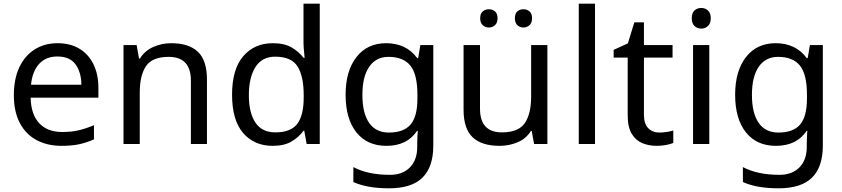

<svg xmlns="http://www.w3.org/2000/svg" viewBox="-20 -780 4562 1040"><path d="M292 -546Q361 -546 410.5 -516Q460 -486 486.5 -431.5Q513 -377 513 -304V-251H146Q148 -160 192.5 -112.5Q237 -65 317 -65Q368 -65 407.5 -74.5Q447 -84 489 -102V-25Q448 -7 408 1.5Q368 10 313 10Q237 10 178.5 -21Q120 -52 87.5 -113.5Q55 -175 55 -264Q55 -352 84.5 -415Q114 -478 167.5 -512Q221 -546 292 -546ZM291 -474Q228 -474 191.5 -433.5Q155 -393 148 -321H421Q420 -389 389 -431.5Q358 -474 291 -474Z M907 -546Q1003 -546 1052 -499.5Q1101 -453 1101 -349V0H1014V-343Q1014 -472 894 -472Q805 -472 771 -422Q737 -372 737 -278V0H649V-536H720L733 -463H738Q764 -505 810 -525.5Q856 -546 907 -546Z M1457 10Q1357 10 1297 -59.5Q1237 -129 1237 -267Q1237 -405 1297.5 -475.5Q1358 -546 1458 -546Q1520 -546 1559.5 -523Q1599 -500 1624 -467H1630Q1629 -480 1626.5 -505.5Q1624 -531 1624 -546V-760H1712V0H1641L1628 -72H1624Q1600 -38 1560 -14Q1520 10 1457 10ZM1471 -63Q1556 -63 1590.5 -109.5Q1625 -156 1625 -250V-266Q1625 -366 1592 -419.5Q1559 -473 1470 -473Q1399 -473 1363.5 -416.5Q1328 -360 1328 -265Q1328 -169 1363.5 -116Q1399 -63 1471 -63Z M2072 -546Q2125 -546 2167.5 -526Q2210 -506 2240 -465H2245L2257 -536H2327V9Q2327 124 2268.5 182Q2210 240 2087 240Q1969 240 1894 206V125Q1973 167 2092 167Q2161 167 2200.5 126.5Q2240 86 2240 16V-5Q2240 -17 2241 -39.5Q2242 -62 2243 -71H2239Q2185 10 2073 10Q1969 10 1910.5 -63Q1852 -136 1852 -267Q1852 -395 1910.5 -470.5Q1969 -546 2072 -546ZM2084 -472Q2017 -472 1980 -418.5Q1943 -365 1943 -266Q1943 -167 1979.5 -114.5Q2016 -62 2086 -62Q2167 -62 2204 -105.5Q2241 -149 2241 -246V-267Q2241 -377 2203 -424.5Q2165 -472 2084 -472Z M2945 -536V0H2873L2860 -71H2856Q2830 -29 2784 -9.5Q2738 10 2686 10Q2589 10 2540 -36.5Q2491 -83 2491 -185V-536H2580V-191Q2580 -63 2699 -63Q2788 -63 2822.5 -113Q2857 -163 2857 -257V-536ZM2581 -681Q2581 -707 2595 -718.5Q2609 -730 2628 -730Q2647 -730 2661 -718.5Q2675 -707 2675 -681Q2675 -656 2661 -643.5Q2647 -631 2628 -631Q2609 -631 2595 -643.5Q2581 -656 2581 -681ZM2769 -681Q2769 -707 2782.5 -718.5Q2796 -730 2815 -730Q2834 -730 2848 -718.5Q2862 -707 2862 -681Q2862 -656 2848 -643.5Q2834 -631 2815 -631Q2796 -631 2782.5 -643.5Q2769 -656 2769 -681Z M3203 0H3115V-760H3203Z M3552 -62Q3572 -62 3593 -65.5Q3614 -69 3627 -73V-6Q3613 1 3587 5.5Q3561 10 3537 10Q3495 10 3459.5 -4.5Q3424 -19 3402 -55Q3380 -91 3380 -156V-468H3304V-510L3381 -545L3416 -659H3468V-536H3623V-468H3468V-158Q3468 -109 3491.5 -85.5Q3515 -62 3552 -62Z M3779 -737Q3799 -737 3814.5 -723.5Q3830 -710 3830 -681Q3830 -653 3814.5 -639Q3799 -625 3779 -625Q3757 -625 3742 -639Q3727 -653 3727 -681Q3727 -710 3742 -723.5Q3757 -737 3779 -737ZM3822 -536V0H3734V-536Z M4182 -546Q4235 -546 4277.5 -526Q4320 -506 4350 -465H4355L4367 -536H4437V9Q4437 124 4378.5 182Q4320 240 4197 240Q4079 240 4004 206V125Q4083 167 4202 167Q4271 167 4310.5 126.5Q4350 86 4350 16V-5Q4350 -17 4351 -39.5Q4352 -62 4353 -71H4349Q4295 10 4183 10Q4079 10 4020.5 -63Q3962 -136 3962 -267Q3962 -395 4020.5 -470.5Q4079 -546 4182 -546ZM4194 -472Q4127 -472 4090 -418.5Q4053 -365 4053 -266Q4053 -167 4089.5 -114.5Q4126 -62 4196 -62Q4277 -62 4314 -105.5Q4351 -149 4351 -246V-267Q4351 -377 4313 -424.5Q4275 -472 4194 -472Z"/></svg>

Font: Noto Sans Kaithi
Style: Regular
Weight: 400
Designer: Monotype Design Team
Foundry: Monotype Imaging Inc.
Version: Version 2.005; ttfautohint (v1.8.4.7-5d5b)